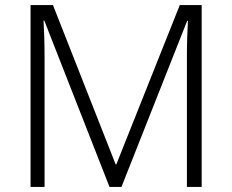

<svg xmlns="http://www.w3.org/2000/svg" viewBox="-20 -734 912 754"><path d="M410 0H457L715 -652H718C716 -614 714 -565 714 -521V0H772V-714H686L437 -89H434L188 -714H100V0H155V-515C155 -568 153 -616 151 -653H154Z"/></svg>

Font: Noto Sans Sinhala UI Light
Style: Regular
Weight: 300
Designer: Jelle Bosma - Monotype Design Team
Foundry: Monotype Imaging Inc.
Version: Version 2.006